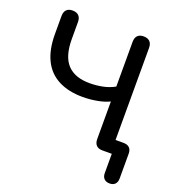

<svg xmlns="http://www.w3.org/2000/svg" viewBox="-154 -835 1035 1127"><g transform="rotate(20 363.5 -272.0)"><path d="M500 -287Q471 -272 425.5 -263.5Q380 -255 335 -255Q246 -255 183 -287.5Q120 -320 88 -385Q56 -450 56 -547V-659Q56 -685 69 -698.5Q82 -712 107 -712Q132 -712 145.5 -698.5Q159 -685 159 -659V-553Q159 -445 206 -395Q253 -345 345 -345Q386 -345 426 -353Q466 -361 500 -380V-659Q500 -685 513 -698.5Q526 -712 551 -712Q576 -712 589.5 -698.5Q603 -685 603 -659V-38L556 -84H653Q677 -84 690 -71.5Q703 -59 703 -35V120Q703 143 691 155.5Q679 168 657 168Q635 168 622.5 155.5Q610 143 610 120V0H551Q526 0 513 -13.5Q500 -27 500 -53Z"/></g></svg>

Font: Nunito SemiBold
Style: Regular
Weight: 600
Designer: Vernon Adams
Foundry: Vernon Adams
Version: Version 3.602